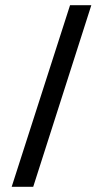

<svg xmlns="http://www.w3.org/2000/svg" viewBox="-20 -720 397 740"><path d="M25 0H108L332 -700H250Z"/></svg>

Font: Vanilla Cream Book
Style: Regular
Weight: 400
Designer: Jeremy Tribby, Jinavaṁso
Foundry: Tribby Type
Version: Version 1.422;Glyphs 3.1.2 (3151)